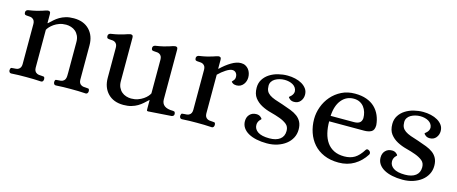

<svg xmlns="http://www.w3.org/2000/svg" viewBox="-36 -875 3073 1292"><g transform="rotate(15 1501.0 -229.0)"><path d="M198 -388H201Q216 -402 231 -415.5Q246 -429 264.5 -440Q283 -451 306.5 -458Q330 -465 362 -465Q431 -465 470.5 -424Q510 -383 510 -316V-103Q510 -90 510 -77.5Q510 -65 514.5 -55.5Q519 -46 530 -40.5Q541 -35 562 -35Q571 -35 577.5 -33.5Q584 -32 585 -17Q585 -9 581 -3Q577 3 569 3Q540 1 515.5 0.5Q491 0 464 0Q437 0 413 0.5Q389 1 360 3Q352 3 348 -3Q344 -9 344 -17Q345 -32 351.5 -33.5Q358 -35 367 -35Q388 -35 398.5 -40.5Q409 -46 413.5 -55.5Q418 -65 418.5 -77.5Q419 -90 419 -103V-315Q419 -340 410.5 -358Q402 -376 388.5 -387.5Q375 -399 357.5 -404.5Q340 -410 323 -410Q297 -410 276 -402.5Q255 -395 239.5 -384Q224 -373 213.5 -361.5Q203 -350 199 -341V-103Q199 -90 199 -77.5Q199 -65 203.5 -55.5Q208 -46 219 -40.5Q230 -35 251 -35Q260 -35 266.5 -33.5Q273 -32 274 -17Q274 -9 270 -3Q266 3 258 3Q229 1 204.5 0.5Q180 0 153 0Q126 0 102 0.5Q78 1 49 3Q41 3 37 -3Q33 -9 33 -17Q35 -32 41 -33.5Q47 -35 57 -35Q78 -35 88.5 -40.5Q99 -46 103.5 -55.5Q108 -65 108 -77.5Q108 -90 108 -103V-332Q108 -345 108 -357.5Q108 -370 103.5 -379.5Q99 -389 88.5 -394.5Q78 -400 57 -400Q48 -400 40.5 -402.5Q33 -405 33 -420Q33 -426 37 -431Q41 -436 49 -438Q83 -443 105 -448.5Q127 -454 141 -458.5Q155 -463 163 -466Q171 -469 179 -470Q187 -471 192.5 -467Q198 -463 198 -451Z M1087 -95Q1087 -36 1166 -36Q1177 -36 1180 -30Q1183 -24 1183 -17Q1183 -3 1166 0L1005 11Q997 11 996.5 5Q996 -1 996 -9V-65H994Q979 -51 964 -37.5Q949 -24 930.5 -13Q912 -2 888 5Q864 12 833 12Q764 12 724.5 -29Q685 -70 685 -137V-322Q685 -335 685 -347.5Q685 -360 680.5 -369.5Q676 -379 665.5 -384.5Q655 -390 634 -390Q625 -390 617.5 -392.5Q610 -395 610 -410Q610 -416 614 -421Q618 -426 626 -428Q660 -433 682 -438.5Q704 -444 718 -448.5Q732 -453 740.5 -456Q749 -459 757 -460Q765 -461 770.5 -457Q776 -453 776 -441V-138Q776 -113 784.5 -95Q793 -77 806.5 -65.5Q820 -54 837.5 -48.5Q855 -43 872 -43Q898 -43 919 -50.5Q940 -58 956 -69Q972 -80 982 -91.5Q992 -103 996 -112V-322Q996 -335 996 -347.5Q996 -360 991.5 -369.5Q987 -379 976.5 -384.5Q966 -390 945 -390Q936 -390 928.5 -392.5Q921 -395 921 -410Q921 -416 925 -421Q929 -426 937 -428Q971 -433 993 -438.5Q1015 -444 1029 -448.5Q1043 -453 1051.5 -456Q1060 -459 1068 -460Q1076 -461 1081.5 -457Q1087 -453 1087 -441Z M1297 -332Q1297 -345 1297 -357.5Q1297 -370 1292.5 -379.5Q1288 -389 1277.5 -394.5Q1267 -400 1246 -400Q1237 -400 1229.5 -402.5Q1222 -405 1222 -420Q1222 -426 1226 -431Q1230 -436 1238 -438Q1272 -443 1294 -448.5Q1316 -454 1330 -458.5Q1344 -463 1352 -466Q1360 -469 1368 -470Q1376 -471 1381.5 -467Q1387 -463 1387 -451V-389H1390Q1424 -422 1460 -443.5Q1496 -465 1526 -465Q1544 -465 1557.5 -458Q1571 -451 1580 -439.5Q1589 -428 1593.5 -413.5Q1598 -399 1598 -384Q1598 -371 1594 -358.5Q1590 -346 1582 -335.5Q1574 -325 1562 -318.5Q1550 -312 1534 -312Q1518 -312 1508.5 -318.5Q1499 -325 1498 -328Q1498 -330 1507.5 -340Q1517 -350 1517 -365Q1517 -383 1507.5 -394Q1498 -405 1482 -405Q1465 -405 1438.5 -388Q1412 -371 1388 -347V-103Q1388 -90 1388 -77.5Q1388 -65 1392.5 -55.5Q1397 -46 1408 -40.5Q1419 -35 1440 -35Q1449 -35 1455.5 -33.5Q1462 -32 1463 -17Q1463 -9 1459 -3Q1455 3 1447 3Q1418 1 1393.5 0.5Q1369 0 1342 0Q1315 0 1291 0.5Q1267 1 1238 3Q1230 3 1226 -3Q1222 -9 1222 -17Q1224 -32 1230 -33.5Q1236 -35 1246 -35Q1267 -35 1277.5 -40.5Q1288 -46 1292.5 -55.5Q1297 -65 1297 -77.5Q1297 -90 1297 -103Z M1832 12Q1793 12 1760 5Q1727 -2 1703 -15.5Q1679 -29 1665.5 -49Q1652 -69 1652 -95Q1652 -124 1669.5 -142Q1687 -160 1715 -160Q1733 -160 1744.5 -150.5Q1756 -141 1756 -137Q1756 -135 1752.5 -132Q1749 -129 1744.5 -123.5Q1740 -118 1736.5 -109.5Q1733 -101 1733 -90Q1733 -61 1759.5 -43Q1786 -25 1840 -25Q1887 -25 1913.5 -45Q1940 -65 1940 -103Q1940 -133 1920 -149Q1900 -165 1870 -176Q1840 -187 1805 -196Q1770 -205 1740 -221Q1710 -237 1690 -263Q1670 -289 1670 -333Q1670 -366 1686 -391Q1702 -416 1728 -432.5Q1754 -449 1786 -457Q1818 -465 1851 -465Q1878 -465 1904.5 -459Q1931 -453 1951.5 -441Q1972 -429 1984.5 -411.5Q1997 -394 1997 -370Q1997 -344 1981 -324.5Q1965 -305 1937 -305Q1919 -305 1907.5 -314.5Q1896 -324 1896 -328Q1896 -329 1900.5 -332.5Q1905 -336 1910.5 -341.5Q1916 -347 1920.5 -355.5Q1925 -364 1925 -375Q1924 -389 1916.5 -400Q1909 -411 1897 -418Q1885 -425 1870 -428.5Q1855 -432 1839 -432Q1821 -432 1804 -427.5Q1787 -423 1773.5 -415Q1760 -407 1752 -394.5Q1744 -382 1744 -366Q1744 -344 1751 -330Q1758 -316 1773 -305.5Q1788 -295 1811.5 -286.5Q1835 -278 1868 -268Q1901 -257 1928 -246.5Q1955 -236 1974.5 -221.5Q1994 -207 2005 -185.5Q2016 -164 2016 -133Q2016 -101 2002 -74.5Q1988 -48 1963.5 -29Q1939 -10 1905.5 1Q1872 12 1832 12Z M2363 -278Q2387 -278 2401 -287.5Q2415 -297 2417 -320Q2417 -341 2411 -361Q2405 -381 2393 -396.5Q2381 -412 2363 -421Q2345 -430 2321 -430Q2270 -430 2237 -390Q2204 -350 2200 -278ZM2518 -93Q2487 -44 2440 -16Q2393 12 2332 12Q2274 12 2230 -7Q2186 -26 2157 -59Q2128 -92 2113 -136Q2098 -180 2098 -229Q2098 -272 2113.5 -314.5Q2129 -357 2158 -390.5Q2187 -424 2228 -444.5Q2269 -465 2321 -465Q2367 -465 2401.5 -452.5Q2436 -440 2459.5 -417.5Q2483 -395 2496.5 -364Q2510 -333 2513 -297Q2513 -262 2493.5 -251Q2474 -240 2443 -240H2200Q2200 -196 2209 -159Q2218 -122 2237 -95Q2256 -68 2286 -53Q2316 -38 2358 -38Q2400 -38 2430 -56Q2460 -74 2488 -119Q2496 -129 2510 -120Q2518 -115 2520 -107Q2522 -99 2518 -93Z M2777 12Q2738 12 2705 5Q2672 -2 2648 -15.5Q2624 -29 2610.5 -49Q2597 -69 2597 -95Q2597 -124 2614.5 -142Q2632 -160 2660 -160Q2678 -160 2689.5 -150.5Q2701 -141 2701 -137Q2701 -135 2697.5 -132Q2694 -129 2689.5 -123.5Q2685 -118 2681.5 -109.5Q2678 -101 2678 -90Q2678 -61 2704.5 -43Q2731 -25 2785 -25Q2832 -25 2858.5 -45Q2885 -65 2885 -103Q2885 -133 2865 -149Q2845 -165 2815 -176Q2785 -187 2750 -196Q2715 -205 2685 -221Q2655 -237 2635 -263Q2615 -289 2615 -333Q2615 -366 2631 -391Q2647 -416 2673 -432.5Q2699 -449 2731 -457Q2763 -465 2796 -465Q2823 -465 2849.5 -459Q2876 -453 2896.5 -441Q2917 -429 2929.5 -411.5Q2942 -394 2942 -370Q2942 -344 2926 -324.5Q2910 -305 2882 -305Q2864 -305 2852.5 -314.5Q2841 -324 2841 -328Q2841 -329 2845.5 -332.5Q2850 -336 2855.5 -341.5Q2861 -347 2865.5 -355.5Q2870 -364 2870 -375Q2869 -389 2861.5 -400Q2854 -411 2842 -418Q2830 -425 2815 -428.5Q2800 -432 2784 -432Q2766 -432 2749 -427.5Q2732 -423 2718.5 -415Q2705 -407 2697 -394.5Q2689 -382 2689 -366Q2689 -344 2696 -330Q2703 -316 2718 -305.5Q2733 -295 2756.5 -286.5Q2780 -278 2813 -268Q2846 -257 2873 -246.5Q2900 -236 2919.5 -221.5Q2939 -207 2950 -185.5Q2961 -164 2961 -133Q2961 -101 2947 -74.5Q2933 -48 2908.5 -29Q2884 -10 2850.5 1Q2817 12 2777 12Z"/></g></svg>

Font: Alice
Style: Regular
Weight: 400
Designer: Cyreal (www.cyreal.org)
Foundry: Cyreal (www.cyreal.org)
Version: Version 1.010